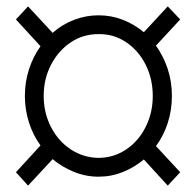

<svg xmlns="http://www.w3.org/2000/svg" viewBox="-20 -551 616 602"><path d="M68 31 30 -11 107 -95Q84 -126 71 -166.5Q58 -207 58 -250Q58 -294 71 -334Q84 -374 107 -406L30 -490L68 -531L145 -448Q174 -474 211.5 -488.5Q249 -503 289 -503Q329 -503 365 -489Q401 -475 431 -450L506 -531L545 -490L469 -408Q493 -374 506 -334.5Q519 -295 519 -250Q519 -206 506 -165.5Q493 -125 469 -93L545 -11L506 31L431 -51Q401 -26 365 -11.5Q329 3 289 3Q249 3 212 -12Q175 -27 145 -52ZM288 -56Q336 -56 375 -82Q414 -108 436.5 -152.5Q459 -197 459 -250Q459 -304 436.5 -348.5Q414 -393 375 -419Q336 -445 288 -444Q240 -444 201.5 -418Q163 -392 140 -348Q117 -304 117 -250Q117 -197 140 -152.5Q163 -108 202 -82.5Q241 -57 288 -56Z"/></svg>

Font: Nunitoga
Style: Light
Weight: 300
Designer: Vernon Adams
Foundry: Vernon Adams
Version: Version 1.0